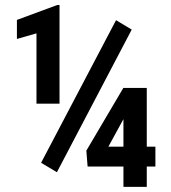

<svg xmlns="http://www.w3.org/2000/svg" viewBox="-20 -728 666 748"><path d="M211.9 -708.5V-324.2H122.1V-598.1L45.9 -576.2V-650.4L203.1 -708.5ZM493.2 -612.8 201.7 -57.1 140.1 -93.8 432.1 -649.4ZM585.4 -156.7V-79.1H321.3L316.4 -141.1L460.4 -385.3H531.7L457 -256.8L402.3 -156.7ZM551.8 -385.3V0H460.9V-385.3Z"/></svg>

Font: Roboto Condensed SemiBold
Style: Regular
Weight: 600
Designer: Christian Robertson
Foundry: Google
Version: Version 3.008; 2023